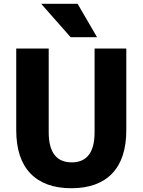

<svg xmlns="http://www.w3.org/2000/svg" viewBox="-20 -987 755 1017"><path d="M354 -790 198 -967H391L494 -790ZM238 -730V-287Q238 -127 360 -127Q481 -127 481 -287V-730H649V-298Q649 -146 574 -68Q499 10 358 10Q217 10 141.5 -68Q66 -146 66 -298V-730Z"/></svg>

Font: M PLUS 1p ExtraBold
Style: Regular
Weight: 800
Version: Version 1.062